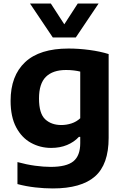

<svg xmlns="http://www.w3.org/2000/svg" viewBox="-20 -828 696 1078"><path d="M276.5 230Q228.5 230 177.8 224.2Q127 218.5 78 205.5V82Q129 96 177 102.5Q225 109 264.5 109Q353 109 391.8 77.8Q430.5 46.5 430.5 -24.5V-59.5H423Q395.5 -30 356.2 -13.8Q317 2.5 267 2.5Q206 2.5 154 -26Q102 -54.5 70.8 -113.2Q39.5 -172 39.5 -262Q39.5 -402.5 121 -479Q202.5 -555.5 365 -555.5Q421.5 -555.5 481.8 -547.5Q542 -539.5 590 -524.5V-54Q590 95.5 513 162.8Q436 230 276.5 230ZM324.5 -126Q353 -126 381 -135Q409 -144 430.5 -164V-426Q415 -430 394.5 -432.5Q374 -435 351 -435Q276.5 -435 237.8 -396.8Q199 -358.5 199 -275Q199 -190.5 233.8 -158.2Q268.5 -126 324.5 -126ZM276.5 -617.5 148.5 -808H265.5L341 -691.5L416.5 -808H533.5L405.5 -617.5Z"/></svg>

Font: Encode Sans Semi Expanded
Style: Bold
Weight: 700
Width: 6
Designer: Multiple Designers
Foundry: Impallari Type
Version: Version 3.000; ttfautohint (v1.8.3) -l 8 -r 50 -G 200 -x 14 